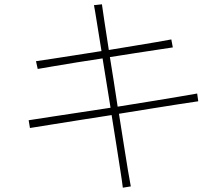

<svg xmlns="http://www.w3.org/2000/svg" viewBox="-20 -824 1040 891"><path d="M900 -354Q870 -350 813.5 -341Q757 -332 684 -320.5Q611 -309 532 -296Q544 -221 554.5 -153.5Q565 -86 573.5 -35Q582 16 587 41L550 47Q547 21 539 -30Q531 -81 520.5 -148.5Q510 -216 498 -290Q425 -279 354 -267.5Q283 -256 222 -246.5Q161 -237 119 -230L113 -266Q156 -273 216.5 -282Q277 -291 348.5 -302Q420 -313 493 -324Q483 -383 474 -441.5Q465 -500 456 -553Q395 -544 336.5 -534.5Q278 -525 231 -517Q184 -509 155 -504L147 -540Q176 -544 224 -551.5Q272 -559 330.5 -568Q389 -577 451 -587Q438 -666 429 -723.5Q420 -781 416 -800L453 -804Q455 -786 464 -728.5Q473 -671 485 -592Q546 -602 603 -611.5Q660 -621 705 -628.5Q750 -636 775 -641L782 -604Q755 -600 709.5 -593Q664 -586 607.5 -577.5Q551 -569 490 -559Q499 -505 508 -446.5Q517 -388 526 -329Q605 -342 678 -353.5Q751 -365 808 -375Q865 -385 895 -390Z"/></svg>

Font: Zen Kaku Gothic Antique Light
Style: Regular
Weight: 300
Designer: Yoshimichi Ohira
Foundry: Positype
Version: Version 1.001